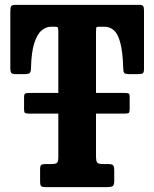

<svg xmlns="http://www.w3.org/2000/svg" viewBox="-20 -770 634 790"><path d="M145 -23V-74Q145 -87.5 149.5 -91.2Q154 -95 167 -95H191Q209.5 -95 214.8 -100.2Q220 -105.5 220 -125V-302.5H101Q86.5 -302.5 82.8 -305.5Q79 -308.5 79 -320V-370.5Q79 -380.5 82.5 -384Q86 -387.5 99 -387.5H220V-639.5Q220 -651 218.5 -655.5Q217 -660 205.5 -660H190Q169.5 -660 151.2 -644.8Q133 -629.5 121 -592.5Q109 -555.5 107.5 -489.5Q107 -474.5 102.2 -469.8Q97.5 -465 81.5 -465H44Q30.5 -465 26.5 -470Q22.5 -475 22.5 -488V-722.5Q22.5 -739 25.8 -744.5Q29 -750 45.5 -750H552Q565 -750 568.8 -745.2Q572.5 -740.5 572.5 -726.5V-487Q572.5 -472 567.8 -468.5Q563 -465 547.5 -465H512Q495 -465 491 -470.2Q487 -475.5 487 -490.5Q485 -556.5 475.2 -593.2Q465.5 -630 449 -645Q432.5 -660 410 -660H389Q376.5 -660 375.8 -655.2Q375 -650.5 375 -638.5V-387.5H494Q507 -387.5 510.2 -384.5Q513.5 -381.5 513.5 -371V-321Q513.5 -310 510.5 -306.2Q507.5 -302.5 493 -302.5H375V-129.5Q375 -108 379.5 -101.5Q384 -95 405 -95H425Q441 -95 445.5 -90Q450 -85 450 -69V-24.5Q450 -8 443.2 -4Q436.5 0 421.5 0H170Q154.5 0 149.8 -3.8Q145 -7.5 145 -23Z"/></svg>

Font: Besley* Condensed
Style: Bold
Weight: 700
Width: 3
Designer: Owen Earl
Foundry: indestructible type*
Version: Version 3.000; ttfautohint (v1.8.3)